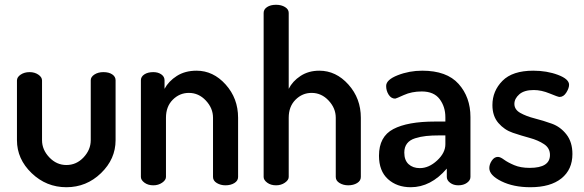

<svg xmlns="http://www.w3.org/2000/svg" viewBox="-20 -776 2446 804"><path d="M51 -189V-439Q51 -453 66.5 -463.5Q82 -474 104 -474Q125 -474 140.5 -463.5Q156 -453 156 -439V-189Q156 -149 186.5 -117Q217 -85 258 -85Q300 -85 330 -117Q360 -149 360 -189V-440Q360 -454 375.5 -464Q391 -474 413 -474Q436 -474 450 -464.5Q464 -455 464 -440V-189Q464 -110 403 -51Q342 8 258 8Q174 8 112.5 -51Q51 -110 51 -189Z M675 -283V-35Q675 -22 659 -11Q643 0 622 0Q600 0 585 -11Q570 -22 570 -35V-440Q570 -455 584.5 -464.5Q599 -474 622 -474Q642 -474 655.5 -464.5Q669 -455 669 -440V-404Q686 -436 720.5 -458Q755 -480 803 -480Q873 -480 925 -422Q977 -364 977 -283V-35Q977 -19 961.5 -9.5Q946 0 924 0Q904 0 888 -9.5Q872 -19 872 -35V-283Q872 -323 842 -355Q812 -387 771 -387Q732 -387 703.5 -358.5Q675 -330 675 -283Z M1189 -283V-35Q1189 -22 1173 -11Q1157 0 1136 0Q1114 0 1099 -11Q1084 -22 1084 -35V-722Q1084 -737 1098.5 -746.5Q1113 -756 1136 -756Q1158 -756 1173.5 -746.5Q1189 -737 1189 -722V-404Q1205 -436 1238.5 -458Q1272 -480 1317 -480Q1387 -480 1439 -422Q1491 -364 1491 -283V-35Q1491 -19 1475.5 -9.5Q1460 0 1438 0Q1418 0 1402 -9.5Q1386 -19 1386 -35V-283Q1386 -323 1356 -355Q1326 -387 1285 -387Q1246 -387 1217.5 -358.5Q1189 -330 1189 -283Z M1748 -480Q1851 -480 1900.5 -424.5Q1950 -369 1950 -286V-35Q1950 -21 1935.5 -10.5Q1921 0 1899 0Q1879 0 1865 -10.5Q1851 -21 1851 -35V-70Q1784 8 1700 8Q1642 8 1604.5 -26Q1567 -60 1567 -124Q1567 -204 1627 -235.5Q1687 -267 1801 -267H1845V-285Q1845 -329 1821 -361Q1797 -393 1746 -393Q1704 -393 1671 -378Q1638 -363 1635 -363Q1618 -363 1607.5 -379.5Q1597 -396 1597 -416Q1597 -442 1645.5 -461Q1694 -480 1748 -480ZM1845 -172V-209H1820Q1788 -209 1764.5 -206.5Q1741 -204 1718.5 -197Q1696 -190 1684.5 -175Q1673 -160 1673 -137Q1673 -105 1691 -88.5Q1709 -72 1738 -72Q1776 -72 1810.5 -104Q1845 -136 1845 -172Z M2198 -73Q2283 -73 2283 -127Q2283 -156 2258 -172.5Q2233 -189 2198 -198.5Q2163 -208 2127.5 -220Q2092 -232 2067 -261Q2042 -290 2042 -336Q2042 -395 2084 -437.5Q2126 -480 2213 -480Q2270 -480 2316.5 -462.5Q2363 -445 2363 -421Q2363 -407 2351.5 -388.5Q2340 -370 2323 -370Q2317 -370 2282 -384.5Q2247 -399 2215 -399Q2175 -399 2154.5 -381Q2134 -363 2134 -341Q2134 -317 2159 -303Q2184 -289 2219.5 -280Q2255 -271 2291 -258Q2327 -245 2352 -213Q2377 -181 2377 -131Q2377 -66 2331 -29Q2285 8 2201 8Q2130 8 2079.5 -17Q2029 -42 2029 -72Q2029 -88 2039.5 -103.5Q2050 -119 2065 -119Q2075 -119 2090.5 -107.5Q2106 -96 2133 -84.5Q2160 -73 2198 -73Z"/></svg>

Font: AkaAcidDosis
Style: SemiBold
Weight: 600
Designer: Edgar Tolentino, Pablo Impallari, Igino Marini, Cyberella
Foundry: Edgar Tolentino, Pablo Impallari, Igino Marini, Cyberella
Version: Version 1.007